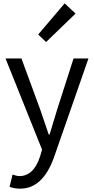

<svg xmlns="http://www.w3.org/2000/svg" viewBox="-20 -892 561 1146"><path d="M37 223 55 150Q80 159 96 159Q181 159 219 42L231 1L13 -543H108L219 -241Q257 -128 271 -89H276L322 -241L419 -543H508L303 45Q236 234 101 234Q64 234 37 223ZM208 -686 366 -872 431 -811 255 -641Z"/></svg>

Font: 思源黑体R
Style: Regular
Weight: 400
Designer: Ryoko NISHIZUKA  (kana & ideographs); Paul D. Hunt (Latin, Greek & Cyrillic); Wenlong ZHANG  (bopomofo); Sandoll Communi
Foundry: Adobe Systems Incorporated
Version: Version 1.00 June 24, 2014, initial release